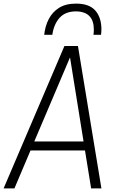

<svg xmlns="http://www.w3.org/2000/svg" viewBox="-38 -1044 662 1064"><path d="M524 0H467L433 -210H131L42 0H-18L319 -789H394ZM425 -260 350 -726 152 -260ZM522 -851H480Q482 -867 482 -880Q482 -979 384 -981Q324 -981 292 -945Q260 -909 252 -851H207Q212 -899 232 -938Q252 -977 289 -1000.5Q326 -1024 384 -1024Q454 -1024 488 -988Q522 -952 524 -887Q524 -869 522 -851Z"/></svg>

Font: Tanohe Sans Light
Style: Italic
Weight: 300
Designer: Village Type and Design LLC & Cristiano Sobral
Foundry: Cooper Hewitt Smithsonian Design Museum
Version: Version 1.00;September 29, 2021;FontCreator 13.0.0.2655 64-b